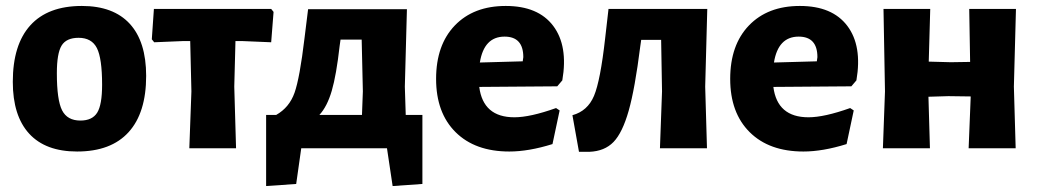

<svg xmlns="http://www.w3.org/2000/svg" viewBox="-20 -498 3490 645"><path d="M255 -478Q361 -478 416 -418Q471 -358 471 -243Q471 -119 412 -54Q353 11 239 11Q133 11 78 -49Q23 -109 23 -223Q23 -348 82 -413Q141 -478 255 -478ZM244 -371Q203 -371 187 -345Q171 -319 171 -252Q171 -162 188.5 -127.5Q206 -93 250 -93Q290 -93 306.5 -119.5Q323 -146 323 -213Q323 -302 305.5 -336.5Q288 -371 244 -371Z M616 0 623 -191 619 -360H594L498 -356L490 -366L497 -468H891L899 -458L891 -356L795 -360H771L767 -207L773 0Z M874 127V-112H908Q952 -137 969.5 -186.5Q987 -236 1003 -370L1015 -467H1347L1340 -207L1343 -112H1399V120L1299 127L1280 0H992L975 120ZM1121 -344Q1110 -246 1094.5 -193Q1079 -140 1053 -112H1196L1199 -191L1195 -365H1124Z M1691 11Q1576 11 1510.5 -54Q1445 -119 1445 -233Q1445 -347 1508 -412.5Q1571 -478 1679 -478Q1788 -478 1838.5 -411Q1889 -344 1869 -228L1852 -208L1590 -206Q1603 -104 1708 -104Q1761 -104 1848 -135L1860 -127L1836 -14Q1756 11 1691 11ZM1675 -375Q1606 -375 1592 -288L1736 -292L1738 -306Q1738 -375 1675 -375Z M1925 12 1903 -111Q1954 -125 1975.5 -176Q1997 -227 2013 -370L2024 -466V-468H2356L2349 -207L2355 0H2197L2204 -191L2201 -364H2134L2131 -343Q2113 -200 2092 -126Q2071 -52 2041 -21Q2011 10 1960 12Z M2679 11Q2564 11 2498.5 -54Q2433 -119 2433 -233Q2433 -347 2496 -412.5Q2559 -478 2667 -478Q2776 -478 2826.5 -411Q2877 -344 2857 -228L2840 -208L2578 -206Q2591 -104 2696 -104Q2749 -104 2836 -135L2848 -127L2824 -14Q2744 11 2679 11ZM2663 -375Q2594 -375 2580 -288L2724 -292L2726 -306Q2726 -375 2663 -375Z M2946 0 2953 -191 2948 -468H3105L3100 -291L3174 -289L3239 -290L3236 -468H3393L3386 -207L3392 0H3234L3241 -174L3166 -175L3099 -173L3104 0Z"/></svg>

Font: Alegreya Sans SC ExtraBold
Style: Regular
Weight: 800
Designer: Juan Pablo del Peral
Foundry: Huerta Tipografica
Version: Version 2.007